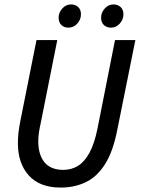

<svg xmlns="http://www.w3.org/2000/svg" viewBox="-20 -836 640 868"><path d="M254 12Q160 12 110.5 -42.5Q61 -97 61 -188Q61 -213 63.5 -235.5Q66 -258 71 -284L145 -655H239L164 -279Q159 -257 156 -237Q153 -217 153 -198Q153 -136 181.5 -102Q210 -68 266 -68Q302 -68 331.5 -85.5Q361 -103 384 -144.5Q407 -186 421 -256L500 -655H592L510 -248Q491 -151 455 -94Q419 -37 368 -12.5Q317 12 254 12ZM289 -711Q270 -711 257.5 -723Q245 -735 245 -756Q245 -779 261.5 -797.5Q278 -816 301 -816Q320 -816 333 -804.5Q346 -793 346 -771Q346 -748 329.5 -729.5Q313 -711 289 -711ZM482 -711Q462 -711 449.5 -723Q437 -735 437 -756Q437 -779 453.5 -797.5Q470 -816 493 -816Q512 -816 525 -804.5Q538 -793 538 -771Q538 -748 521.5 -729.5Q505 -711 482 -711Z"/></svg>

Font: Source Code Pro ExtraLight Medium
Style: Italic
Weight: 500
Italic angle: -11°
Monospace: yes
Version: Version 1.016;hotconv 1.0.116;makeotfexe 2.5.65601